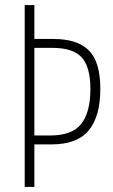

<svg xmlns="http://www.w3.org/2000/svg" viewBox="-20 -734 445 754"><path d="M374 -385Q374 -277 328.5 -222Q283 -167 183 -167H115V0H77V-714H115V-581H190Q284 -581 329 -536Q374 -491 374 -385ZM178 -202Q263 -202 299 -247.5Q335 -293 335 -384Q335 -471 301 -508.5Q267 -546 186 -546H115V-202Z"/></svg>

Font: Noto Sans Malayalam ExtraCondensed ExtraLight
Style: Regular
Weight: 200
Width: 2
Designer: Jelle Bosma - Monotype Design Team
Foundry: Monotype Imaging Inc.
Version: Version 2.104; ttfautohint (v1.8.4.7-5d5b)